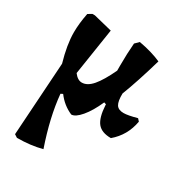

<svg xmlns="http://www.w3.org/2000/svg" viewBox="-169 -592 884 945"><g transform="rotate(30 272.5 -119.0)"><path d="M545 -131Q530 -46 466 8Q413 8 389.5 -21Q366 -50 362 -119V-124L350 -128Q323 -67 292.5 -31Q262 5 239 5Q188 -17 154 -63L142 -57Q154 70 206 221Q142 238 65 238L48 227L75 -189Q48 -282 48 -352Q48 -402 60 -463L82 -476H96L201 -450L160 -185Q181 -157 205 -157Q236 -157 265 -191Q294 -225 327 -295V-326Q327 -392 332 -452L353 -473Q426 -460 480 -436Q441 -301 406 -211Q405 -167 416.5 -148.5Q428 -130 458 -130Q483 -130 533 -144Z"/></g></svg>

Font: Alegreya SC ExtraBold
Style: Regular
Weight: 800
Designer: Juan Pablo del Peral
Foundry: Huerta Tipografica
Version: Version 2.007; ttfautohint (v1.6)